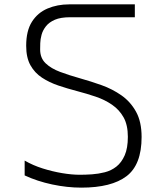

<svg xmlns="http://www.w3.org/2000/svg" viewBox="-20 -860 759 880"><path d="M353 0Q288 0 219.5 -14.5Q151 -29 93 -56V-124Q131 -102 175.5 -88Q220 -74 264.5 -66.5Q309 -59 346 -59Q372 -59 401.5 -61Q431 -63 460.5 -70.5Q490 -78 513.5 -96.5Q537 -115 551.5 -148Q566 -181 566 -233Q566 -287 546.5 -322Q527 -357 493.5 -380Q460 -403 418.5 -417Q377 -431 333 -442.5Q289 -454 247.5 -468Q206 -482 172.5 -504Q139 -526 119.5 -561Q100 -596 100 -650Q100 -719 126.5 -760.5Q153 -802 198 -821Q243 -840 297 -840H598V-781H302Q258 -781 231.5 -769.5Q205 -758 190.5 -739.5Q176 -721 170.5 -700.5Q165 -680 164.5 -662Q164 -644 164 -633Q164 -594 189 -570Q214 -546 255.5 -530.5Q297 -515 347 -501Q397 -487 446 -469.5Q495 -452 536.5 -423Q578 -394 603.5 -348Q629 -302 629 -232Q629 -105 560 -52.5Q491 0 353 0Z"/></svg>

Font: Matangi
Style: Regular
Weight: 400
Designer: Prashant Pant
Foundry: The Graphic Ant
Version: Version 3.002